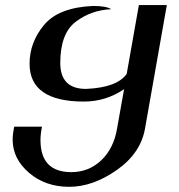

<svg xmlns="http://www.w3.org/2000/svg" viewBox="-20 -718 699 748"><path d="M249.5 9.8Q156.7 9.8 93 -44.9Q29.3 -99.6 29.3 -173.8Q29.3 -195.8 35.2 -224.6H143.6Q137.7 -195.3 137.7 -172.4Q137.7 -47.4 257.8 -47.4Q326.2 -47.4 375 -94Q423.8 -140.6 436.5 -219.7L463.4 -370.6Q392.1 -322.3 307.1 -322.3Q95.2 -322.3 95.2 -469.7Q95.2 -553.2 151.9 -621.1Q208.5 -689 342.8 -694.8Q394.5 -694.8 413.1 -682.1Q335 -678.7 274.9 -633.1Q214.8 -587.4 214.8 -472.7Q214.8 -371.6 315.4 -371.6Q436.5 -377 473.6 -430.2L521 -698.2H629.9L545.4 -219.7Q529.3 -122.1 435.8 -56.2Q342.3 9.8 249.5 9.8Z"/></svg>

Font: Kelvinch
Style: Bold Italic
Weight: 700
Italic angle: -10°
Designer: Paul James Miller
Foundry: High-Logic / Made with FontCreator
Version: Version 3.30 September 23, 2016